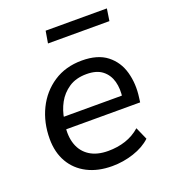

<svg xmlns="http://www.w3.org/2000/svg" viewBox="-128 -778 790 884"><g transform="rotate(-20 267.5 -336.5)"><path d="M272 9Q202 9 150.5 -17.5Q99 -44 71 -92.5Q43 -141 43 -207Q43 -287 75 -352.5Q107 -418 166 -457Q225 -496 305 -496Q382 -496 427 -461Q472 -426 488 -368.5Q504 -311 495 -246L492 -223H114L122 -281H440L422 -267Q429 -313 419 -349.5Q409 -386 381 -408Q353 -430 304 -430Q252 -430 217 -406.5Q182 -383 162.5 -347Q143 -311 137 -270L132 -245Q124 -190 138.5 -149Q153 -108 188.5 -85.5Q224 -63 278 -63Q324 -63 363.5 -76Q403 -89 435 -117L462 -56Q429 -25 377.5 -8Q326 9 272 9ZM186 -623 196 -682H496L487 -623Z"/></g></svg>

Font: Nunito Sans 12pt ExtraLight 12pt Medium
Style: Italic
Weight: 500
Italic angle: -9°
Version: Version 3.101;gftools[0.9.27]